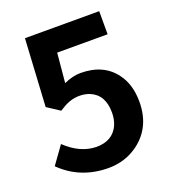

<svg xmlns="http://www.w3.org/2000/svg" viewBox="-137 -844 863 961"><g transform="rotate(-20 294.5 -363.0)"><path d="M276.4 13.7Q127 12.7 26.4 -86.9L93.8 -180.7Q170.9 -107.4 256.8 -106.4Q341.8 -106.4 374 -173.8Q387.7 -204.1 387.7 -242.2Q387.7 -336.9 316.4 -366.2Q292 -376 262.7 -376Q214.8 -376 169.9 -347.7Q161.1 -342.8 152.3 -336.9L85 -380.9L105.5 -740.2H501V-617.2H232.4L217.8 -460Q264.6 -481.4 306.6 -481.4Q429.7 -481.4 491.2 -396.5Q535.2 -336.9 535.2 -246.1Q535.2 -111.3 437.5 -38.1Q368.2 13.7 276.4 13.7Z"/></g></svg>

Font: Taipei Sans TC Beta
Style: Bold
Weight: 700
Designer: JT Foundry
Foundry: JT Foundry
Version: Version 1.000